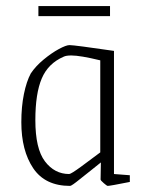

<svg xmlns="http://www.w3.org/2000/svg" viewBox="-20 -600 477 630"><path d="M50 -199Q50 -250 58.5 -291.5Q67 -333 81 -359Q97 -383 123 -404.5Q149 -426 173 -439Q197 -452 208 -452Q224 -452 354 -433V-29L406 -25V-3Q341 10 333 10Q331 10 320.5 1Q310 -8 310 -11L311 -67L276 -39Q269 -34 242 -12Q215 10 210 10Q128 10 89 -48Q50 -106 50 -199ZM309 -100V-402Q243 -418 214 -418Q197 -418 189 -414Q138 -392 117 -342.5Q96 -293 96 -206Q96 -112 127.5 -70.5Q159 -29 207 -29Q213 -29 246.5 -53.5Q280 -78 309 -100ZM106 -580H341V-547H106Z"/></svg>

Font: Grenze ExtraLight
Style: Regular
Weight: 275
Designer: Renata Polastri
Foundry: Omnibus-Type
Version: Version 1.002; ttfautohint (v1.8)